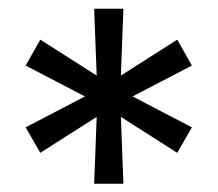

<svg xmlns="http://www.w3.org/2000/svg" viewBox="-20 -748 509 449"><path d="M200.2 -318.4 206.1 -474.6 74.2 -390.6 40 -450.2 178.7 -522.5 40 -594.7 74.2 -655.3 206.1 -571.3 200.2 -727.5H268.6L262.7 -571.3L394.5 -655.3L428.7 -594.7L290 -522.5L428.7 -450.2L394.5 -390.6L262.7 -474.6L268.6 -318.4Z"/></svg>

Font: Inter Khmer Looped
Style: Regular
Weight: 400
Designer: Rasmus Andersson, Sovichet Tep
Foundry: Anagata Design
Version: Version 1.000